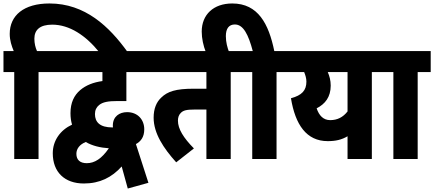

<svg xmlns="http://www.w3.org/2000/svg" viewBox="-20 -916 2501 1106"><path d="M62 -501V0H202V-501H277V-622H193C184 -642 178 -666 178 -693C178 -744 210 -774 281 -774C380 -774 474 -712 552 -615H716C609 -764 470 -896 265 -896C117 -896 36 -827 36 -721C36 -683 47 -651 59 -622H0V-501Z M463 141C555 141 624 106 681 43L716 170L835 137L763 -86C790 -101 811 -125 811 -171C811 -226 774 -270 712 -270C668 -270 630 -245 630 -193C630 -190 630 -186 631 -182C630 -182 628 -182 627 -182C556 -182 527 -212 527 -259C527 -282 536 -299 551 -311C572 -328 602 -334 659 -334H708V-501H850V-622H264V-501H570V-449C518 -442 475 -425 442 -397C407 -367 386 -325 386 -264C386 -240 389 -218 395 -198C328 -167 284 -107 284 -33C284 75 352 141 463 141ZM420 -30C420 -59 439 -84 474 -98C512 -76 558 -65 607 -62C566 -2 525 24 480 24C441 24 420 5 420 -30Z M1309 -501H1383V-622H837V-501H1169V-405H1096C992 -405 945 -389 909 -354C881 -328 865 -290 865 -238C865 -148 922 -62 995 19L1097 -61C1037 -122 1005 -173 1005 -221C1005 -239 1010 -254 1021 -265C1035 -280 1054 -285 1101 -285H1169V0H1309Z M1166 -615H1300C1290 -641 1281 -672 1281 -708C1281 -752 1299 -775 1333 -775C1382 -775 1411 -716 1436 -622H1371V-501H1433V0H1573V-501H1648V-622H1560C1528 -778 1467 -896 1318 -896C1210 -896 1142 -832 1142 -734C1142 -695 1151 -653 1166 -615Z M2196 -622H1635V-501H1732C1739 -484 1745 -465 1745 -446C1745 -395 1719 -367 1656 -350C1681 -198 1745 -103 1868 -103C1914 -103 1948 -111 1982 -131V0H2122V-501H2196ZM1804 -292C1853 -317 1885 -357 1885 -423C1885 -453 1878 -478 1868 -501H1982V-274C1956 -241 1924 -224 1882 -224C1843 -224 1818 -250 1804 -292Z M2386 -501H2461V-622H2184V-501H2246V0H2386Z"/></svg>

Font: Noto Sans Devanagari UI Condensed ExtraBold
Style: Regular
Weight: 800
Width: 3
Designer: Jelle Bosma - Monotype Design Team
Foundry: Monotype Imaging Inc.
Version: Version 2.004